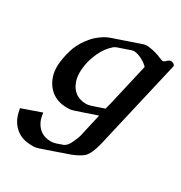

<svg xmlns="http://www.w3.org/2000/svg" viewBox="-178 -605 962 1021"><g transform="rotate(30 303.0 -94.0)"><path d="M414.1 -106.9 475.1 -372.1Q462.9 -386.7 435.8 -401.4Q408.7 -416 386.2 -417H384.8Q377.9 -417 369.6 -414.1Q350.6 -407.7 331.8 -401.1Q313 -394.5 293.9 -388.2Q283.7 -384.3 276.9 -378.4Q241.7 -348.1 221.7 -304.7Q205.6 -270.5 197.8 -237.3Q195.3 -227.1 193.8 -215.8Q190.4 -193.8 190.4 -174.8Q190.4 -134.8 205.1 -106Q225.6 -63.5 267.6 -51.3Q283.2 -46.4 300.3 -46.4Q305.7 -46.4 311 -46.9Q319.8 -47.9 334.5 -52.2Q346.7 -56.2 372.3 -64.9Q397.9 -73.7 406.2 -76.7L413.6 -106.9ZM395 -27.3 268.6 15.6Q249 22 236.3 22H215.8Q141.6 18.1 101.6 -37.6Q70.3 -82 70.3 -140.6Q70.3 -157.2 72.8 -174.8Q75.7 -195.3 80.1 -214.8Q85.9 -240.7 94.7 -265.1Q111.3 -308.6 148.4 -351.6Q167 -374.5 205.6 -399.4Q219.7 -407.7 235.8 -414.1Q278.8 -428.7 321.5 -443.4Q364.3 -458 406.7 -472.7Q418.5 -476.6 428.2 -476.6H431.2Q463.9 -475.1 507.3 -460Q511.7 -458.5 512.7 -457.5Q521.5 -453.6 535.6 -448.7Q539.1 -447.3 542.5 -447.3Q545.4 -447.3 547.9 -448.7Q559.1 -456.5 563.5 -461.4Q571.8 -469.7 582.5 -469.7Q587.9 -469.7 591.8 -467.8Q606 -462.4 606 -452.6Q606 -451.2 605.5 -449.2L481.4 87.9Q461.9 172.4 431.4 194.6Q400.9 216.8 352.5 232.9L206.5 283.2Q187 289.6 174.3 289.6Q161.1 289.6 153.3 289.1Q79.6 286.6 39.1 228.5Q18.1 198.2 10.7 148.9Q67.9 128.4 129.4 107.4Q133.8 142.1 143.6 161.1Q164.6 203.1 206.1 215.8Q221.7 220.2 237.8 220.2Q244.1 220.2 249.5 219.7Q258.8 218.8 272.5 214.8Q278.3 212.4 288.8 209Q299.3 205.6 310.1 201.7Q330.1 192.9 345 159.7Q359.9 126.5 362.3 115.7Z"/></g></svg>

Font: Caudex
Style: Bold
Weight: 700
Italic angle: -13°
Version: Version 1.04